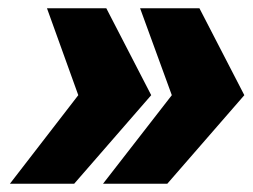

<svg xmlns="http://www.w3.org/2000/svg" viewBox="-20 -530 613 466"><path d="M230 -84 397 -299 320 -510H464L573 -299L386 -84ZM4 -84 170 -299 94 -510H238L347 -299L160 -84Z"/></svg>

Font: Saira Expanded Black
Style: Italic
Weight: 900
Width: 7
Italic angle: -12°
Designer: Hector Gatti with collaboration of the Omnibus-Type team
Foundry: Omnibus-Type
Version: Version 1.101